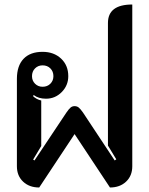

<svg xmlns="http://www.w3.org/2000/svg" viewBox="-20 -823 662 852"><path d="M55 -85V-473Q55 -531 84.5 -562Q114 -593 169 -593Q219 -593 251 -563Q283 -533 283 -485Q283 -444 254 -414.5Q225 -385 184 -385Q151 -385 130 -401L126 -397Q141 -382 163 -377V-175L127 -115L133 -111L275 -324Q286 -340 293.5 -346Q301 -352 311 -352Q321 -352 328.5 -346.5Q336 -341 348 -324L489 -111L496 -116L459 -177V-721Q459 -803 567 -803V-85Q567 -43 539.5 -17Q512 9 468 9L311 -228L154 9Q110 9 82.5 -17Q55 -43 55 -85ZM217 -485Q217 -506 203.5 -519.5Q190 -533 169 -533Q149 -533 135.5 -519.5Q122 -506 122 -485Q122 -465 135.5 -451.5Q149 -438 169 -438Q190 -438 203.5 -451.5Q217 -465 217 -485Z"/></svg>

Font: K2D SemiBold
Style: Regular
Weight: 600
Designer: Katatrad Aksorn Co.,Ltd.
Foundry: Cadson Demak Co.,Ltd.
Version: Version 1.000; ttfautohint (v1.6)